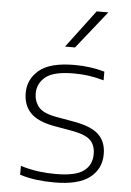

<svg xmlns="http://www.w3.org/2000/svg" viewBox="-56 -850 613 901"><g transform="rotate(5 250.0 -399.5)"><path d="M234.5 9Q189.5 9 149.8 4Q110 -1 71.5 -13V-54.5Q118 -41 156.8 -36Q195.5 -31 237 -31Q330 -31 368.5 -59.5Q407 -88 407 -139Q407 -181 383.5 -204.5Q360 -228 296 -239.5L211 -254.5Q131.5 -269 97.8 -305Q64 -341 64 -398Q64 -462.5 115 -505.5Q166 -548.5 282 -548.5Q355 -548.5 423 -529.5V-488.5Q383.5 -499.5 350.8 -504Q318 -508.5 282 -508.5Q186 -508.5 148.5 -477.5Q111 -446.5 111 -399.5Q111 -363.5 132.5 -336.5Q154 -309.5 217 -298L302 -283Q382.5 -269 418.2 -235.5Q454 -202 454 -143Q454 -74 400.8 -32.5Q347.5 9 234.5 9ZM229 -630.5 362.5 -808H417.5L276 -630.5Z"/></g></svg>

Font: Encode Sans Exp XLt
Style: Regular
Weight: 200
Width: 7
Designer: Multiple Designers
Foundry: Impallari Type
Version: Version 3.002; ttfautohint (v1.8.3) -l 8 -r 50 -G 200 -x 14 